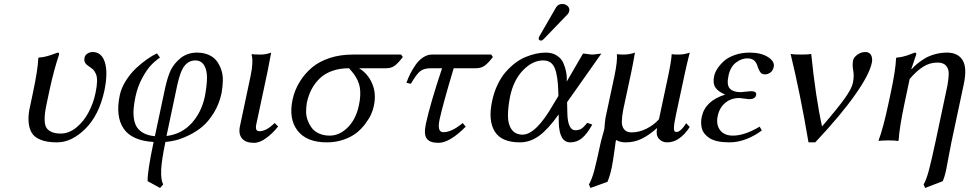

<svg xmlns="http://www.w3.org/2000/svg" viewBox="-20 -702 4858 960"><path d="M227.5 -251 214.4 -189Q207 -155.3 205.1 -137.2Q202.1 -116.7 203.6 -95.2Q205.1 -73.7 213.1 -61.8Q221.2 -49.8 238.5 -42Q255.9 -34.2 283.2 -34.2Q325.2 -34.2 362.3 -64.9Q399.4 -95.7 422.9 -140.6Q446.8 -185.1 457.5 -236.8Q464.8 -271.5 465.3 -294.9Q465.8 -318.8 459.2 -333Q452.6 -347.2 446.3 -353.5Q439.5 -360.4 427.2 -368.2Q412.1 -377.9 405.8 -387.9Q399.4 -397.9 402.8 -414.1Q405.3 -426.3 417.2 -434.1Q429.2 -441.9 442.9 -441.9Q488.3 -441.9 504.4 -390.4Q520.5 -338.9 502 -249Q475.6 -126.5 407 -58.3Q338.4 9.8 265.1 9.8Q213.9 9.8 181.6 -3.7Q149.4 -17.1 136.7 -41.3Q124 -65.4 122.6 -99.1Q121.1 -132.8 130.9 -172.9L144 -234.9Q169.9 -356.9 171.4 -411.1L173.8 -414.1Q185.5 -415 196 -416.7Q206.5 -418.5 217.3 -421.6Q228 -424.8 234.1 -426.8Q240.2 -428.7 252 -433.1L268.1 -439Q277.3 -439 275.4 -429.2Q250 -354.5 227.5 -251Z M1003.9 -217.8Q1014.2 -270.5 1014.9 -310.8Q1015.6 -351.1 1000.7 -375.5Q985.8 -399.9 956.5 -399.9Q924.8 -399.9 903.1 -373.3Q881.3 -346.7 866.2 -275.9L812.5 -22Q887.7 -31.2 937.3 -85.2Q986.8 -139.2 1003.9 -217.8ZM807.1 7.8Q788.1 98.1 785.9 147.5Q783.7 196.8 795.9 220.2L780.3 237.8L718.3 204.1Q716.3 158.2 748 7.8Q638.7 1.5 597.7 -59.8Q556.6 -121.1 579.1 -227.1Q586.9 -263.2 609.9 -299.3Q632.8 -335.4 661.6 -362.1Q690.4 -388.7 717.3 -407.2Q744.1 -425.8 765.1 -435.1L779.8 -414.1Q755.9 -397.9 734.6 -375.5Q713.4 -353 690.7 -311Q668 -269 657.2 -217.8Q650.4 -184.6 648.2 -158.4Q646 -132.3 649.9 -107.2Q653.8 -82 665.5 -64.7Q677.2 -47.4 699.5 -35.6Q721.7 -23.9 754.4 -21L805.2 -259.8Q817.9 -317.9 833.5 -350.6Q849.1 -383.3 882.3 -411.1Q917.5 -439 964.8 -439Q998 -439 1023.4 -427.7Q1048.8 -416.5 1063.5 -397.2Q1078.1 -377.9 1086.7 -352.1Q1095.2 -326.2 1094.2 -297.1Q1093.3 -268.1 1087.9 -236.8Q1076.2 -181.6 1048.8 -137.5Q1021.5 -93.3 990.7 -67.9Q960 -42.5 922.9 -24.9Q885.7 -7.3 858.6 -0.7Q831.5 5.9 807.1 7.8Z M1232.9 -321.8Q1248 -393.1 1237.8 -429.2L1240.2 -431.2Q1252 -429.2 1283.7 -429.2Q1309.1 -429.2 1335.9 -439Q1324.2 -375 1317.4 -342.8L1263.7 -90.8Q1257.8 -68.4 1260.5 -57.1Q1263.2 -45.9 1277.3 -45.9Q1312 -45.9 1353 -86.9L1370.6 -69.8Q1345.2 -37.1 1312.3 -12.5Q1279.3 12.2 1250 12.2Q1208.5 12.2 1189.9 -9.8Q1171.4 -32.2 1179.7 -70.8Z M1911.1 -360.8H1774.9Q1817.9 -335.9 1840.3 -285.4Q1862.8 -234.9 1849.1 -171.9Q1845.2 -152.3 1835.7 -130.9Q1826.2 -109.4 1806.9 -83.5Q1787.6 -57.6 1762.5 -37.6Q1737.3 -17.6 1698.5 -3.9Q1659.7 9.8 1614.3 9.8Q1513.2 9.8 1467.8 -48.8Q1422.4 -107.9 1442.9 -204.1Q1452.6 -250.5 1478.5 -293Q1504.4 -335 1542 -366.2Q1576.2 -394.5 1628.2 -411.9Q1680.2 -429.2 1744.6 -429.2H1985.4L1994.1 -417Q1972.2 -387.7 1954.6 -374.3Q1937 -360.8 1911.1 -360.8ZM1628.4 -23.9Q1677.7 -23.9 1718.8 -64.9Q1759.8 -106 1774.4 -174.8Q1780.3 -202.1 1781.2 -224.6Q1782.2 -247.1 1779.1 -265.1Q1775.9 -283.2 1768.1 -300Q1760.3 -316.9 1750 -330.8Q1739.7 -344.7 1725.1 -360.8Q1678.2 -360.8 1640.9 -347.4Q1603.5 -334 1578.6 -309.8Q1553.7 -285.6 1537.8 -255.4Q1522 -225.1 1514.2 -188Q1510.7 -167 1510.5 -144.8Q1510.3 -122.6 1518.3 -100.8Q1526.4 -79.1 1539.3 -62Q1552.2 -44.9 1575.4 -34.4Q1598.6 -23.9 1628.4 -23.9Z M2139.2 -429.2H2436L2444.3 -417Q2422.9 -388.2 2404.5 -374.5Q2386.2 -360.8 2360.4 -360.8H2248.5Q2194.8 -181.6 2178.2 -106Q2164.1 -41 2196.3 -41Q2239.3 -41 2293.5 -86.9L2308.6 -68.8Q2228.5 12.2 2172.4 12.2Q2129.4 12.2 2113.8 -8.8Q2098.1 -29.8 2109.4 -83Q2131.3 -184.1 2190.4 -360.8H2134.8Q2099.1 -360.8 2080.8 -345.9Q2062.5 -331.1 2034.2 -283.2L2012.2 -288.1Q2020 -310.5 2031.2 -333Q2042.5 -355.5 2058.3 -378.2Q2074.2 -400.9 2095.5 -415Q2116.7 -429.2 2139.2 -429.2Z M2791.5 -682.1Q2807.1 -682.1 2818.1 -671.9Q2829.1 -661.6 2826.2 -647Q2824.2 -636.7 2816.4 -628.9L2698.7 -506.8Q2690.9 -499 2685.1 -499Q2679.2 -499 2675.8 -502.9Q2672.4 -506.8 2673.3 -512.2Q2673.3 -513.7 2677.7 -522L2760.3 -665Q2770.5 -682.1 2791.5 -682.1ZM2815.4 -190.9 2816.9 -132.8Q2817.9 -93.3 2828.1 -72Q2838.4 -50.8 2855.5 -50.8Q2874.5 -50.8 2886.7 -58.3Q2898.9 -65.9 2916.5 -87.9L2941.4 -79.1Q2915 -31.7 2889.6 -11Q2864.3 9.8 2831.5 9.8Q2775.9 9.8 2773.9 -90.8L2773.4 -129.9Q2720.2 -55.2 2675.3 -22.7Q2630.4 9.8 2579.6 9.8Q2486.8 9.8 2453.6 -44.9Q2419.9 -99.1 2440.4 -195.8Q2449.7 -240.7 2467.3 -277.3Q2484.9 -314.9 2507.3 -340.8Q2529.8 -366.7 2555.2 -386.2Q2580.6 -405.8 2607.9 -417Q2635.3 -428.2 2660.2 -433.6Q2685.1 -439 2709 -439Q2741.7 -439 2764.4 -424.1Q2787.1 -409.2 2796.4 -387.7Q2805.7 -366.2 2810.1 -345Q2814.5 -323.7 2814 -308.6L2813.5 -293.9L2895 -434.1Q2902.8 -434.1 2918.5 -431.6Q2934.1 -429.2 2941.9 -429.2Q2949.7 -429.2 2965.1 -431.6Q2980.5 -434.1 2986.8 -434.1ZM2772 -222.2 2771.5 -243.2Q2769.5 -322.8 2753.7 -361.3Q2737.8 -399.9 2695.8 -399.9Q2643.1 -399.9 2595.5 -351.1Q2547.9 -302.2 2530.3 -219.2Q2519.5 -164.1 2519.8 -121.8Q2520 -79.6 2538.6 -54.2Q2557.1 -28.8 2592.8 -28.8Q2660.2 -28.8 2747.1 -181.2Z M3405.8 -342.8 3360.4 -130.9Q3355 -105 3352.5 -90.1Q3350.1 -75.2 3349.6 -63.2Q3349.1 -51.3 3352.3 -46.6Q3355.5 -42 3362.3 -42Q3382.8 -42 3411.1 -85.9L3428.7 -66.9Q3377.9 9.8 3316.4 9.8Q3289.1 9.8 3273.7 -9Q3258.3 -27.8 3265.6 -62Q3225.6 -26.4 3188.7 -8.3Q3151.9 9.8 3108.4 9.8Q3079.6 9.8 3061 -2Q3061 -1.5 3060.5 -0.7Q3060.1 0 3059.6 1.7Q3059.1 3.4 3058.6 4.9Q3057.6 9.8 3051.3 57.4Q3044.9 105 3038.6 136.2Q3030.3 175.3 3017.6 207L2932.1 237.8L2924.8 220.2Q2939 195.8 2951.2 151.4Q2962.4 108.9 2984.4 6.8Q2987.3 -6.8 2993.7 -27.8Q3000 -48.3 3002 -59.1Q3002.9 -64 3003.9 -83Q3005.4 -101.6 3007.3 -111.8L3052.2 -321.8Q3067.9 -397 3064.5 -431.2Q3076.2 -429.2 3098.6 -429.2Q3127.9 -429.2 3154.8 -439Q3143.6 -375 3136.7 -342.8L3096.2 -153.8Q3089.8 -120.6 3089.1 -95.5Q3088.4 -70.3 3100.6 -55.2Q3112.8 -40 3138.2 -40Q3176.3 -40 3213.9 -59.3Q3251.5 -78.6 3274.9 -106L3320.8 -321.8Q3337.4 -400.9 3338.4 -431.2Q3350.1 -429.2 3373 -429.2Q3401.9 -429.2 3428.7 -439Q3413.1 -377 3405.8 -342.8Z M3568.4 -121.1Q3559.6 -79.6 3580.1 -51.8Q3600.6 -23.9 3644.5 -23.9Q3703.1 -23.9 3778.3 -68.8L3789.1 -49.8Q3756.3 -24.4 3713.4 -7.3Q3670.4 9.8 3626.5 9.8Q3593.3 9.8 3567.9 4.2Q3542.5 -1.5 3527.1 -11.7Q3511.7 -22 3502 -34.4Q3492.2 -46.9 3488.8 -62Q3485.4 -77.1 3485.6 -90.6Q3485.8 -104 3488.8 -118.2Q3505.9 -198.2 3606 -229Q3570.3 -244.1 3556.6 -265.1Q3543 -286.1 3550.8 -321.8Q3554.2 -338.4 3565.9 -357.2Q3577.6 -376 3597.9 -395Q3618.2 -414.1 3652.6 -426.5Q3687 -439 3728.5 -439Q3784.7 -439 3819.6 -417Q3854.5 -395 3848.6 -367.2Q3844.2 -347.7 3831.3 -338.9Q3818.4 -330.1 3805.7 -330.1Q3791 -330.1 3783.7 -338.4Q3776.4 -346.7 3770.5 -362.8Q3767.6 -373.5 3764.6 -379.9Q3761.7 -386.2 3755.9 -394.3Q3750 -402.3 3740 -406.2Q3730 -410.2 3716.3 -410.2Q3688 -410.2 3660.2 -389.4Q3632.3 -368.7 3622.6 -324.2Q3612.3 -276.9 3629.4 -259Q3646.5 -241.2 3683.6 -241.2L3708.5 -243.7Q3733.4 -246.1 3735.8 -246.1Q3750 -246.1 3756.3 -241.2Q3762.7 -236.3 3760.7 -227.1Q3756.3 -206.1 3726.1 -206.1Q3722.2 -206.1 3701.7 -209Q3681.2 -211.9 3676.8 -211.9Q3634.8 -211.9 3606 -187.5Q3577.1 -163.6 3568.4 -121.1Z M4090.3 -69.8Q4172.9 -166 4205.6 -212.6Q4238.3 -259.3 4244.1 -286.1Q4251.5 -320.8 4246.1 -349.1Q4240.7 -377.4 4245.6 -400.9Q4248.5 -415 4266.8 -428.5Q4285.2 -441.9 4306.6 -441.9Q4327.6 -441.9 4335.7 -425.8Q4343.8 -409.7 4338.9 -387.2Q4326.7 -329.1 4255.9 -228.5Q4185.1 -127.4 4056.2 9.8H4022.5Q3980.5 -237.8 3933.1 -432.1Q3948.7 -429.2 3985.8 -429.2Q4022.5 -429.2 4036.1 -432.1Q4058.6 -212.4 4090.3 -69.8Z M4539.1 -356.9Q4549.3 -368.7 4562.5 -380.1Q4575.7 -391.6 4598.1 -406.2Q4620.6 -420.9 4651.4 -429.9Q4682.1 -439 4715.3 -439Q4769.5 -439 4793 -401.1Q4816.4 -363.3 4798.8 -280.8L4737.8 5.9Q4731.4 36.6 4723.6 79.1Q4715.3 126 4711.4 144Q4704.1 180.7 4693.4 204.1L4605.5 237.8L4598.1 220.2Q4611.8 196.8 4624.3 150.1Q4636.7 103.5 4657.7 5.9L4716.8 -272.9Q4723.1 -306.2 4723.6 -332Q4724.1 -357.9 4710.4 -373.5Q4696.8 -389.2 4667.5 -389.2Q4628.4 -389.2 4595.5 -368.2Q4562.5 -347.2 4528.3 -307.1L4501.5 -180.2Q4477.1 -64.5 4473.1 0L4470.2 2.9Q4457 0 4422.9 0Q4407.2 0 4395 0.7Q4382.8 1.5 4377.9 2L4373.5 2.9L4373 0Q4396 -61.5 4421.4 -180.2L4433.1 -234.9Q4458.5 -353.5 4460.4 -411.1L4462.9 -414.1Q4477.5 -415 4491.5 -418.2Q4505.4 -421.4 4512.9 -423.8Q4520.5 -426.3 4534.9 -431.9Q4549.3 -437.5 4554.2 -439Q4563 -439 4561 -429.2L4536.6 -356.9Z"/></svg>

Font: Linux Biolinum G
Style: Italic
Weight: 400
Italic angle: -12°
Designer: Philipp H. Poll
Foundry: Philipp H. Poll
Version: Version 0.5.1